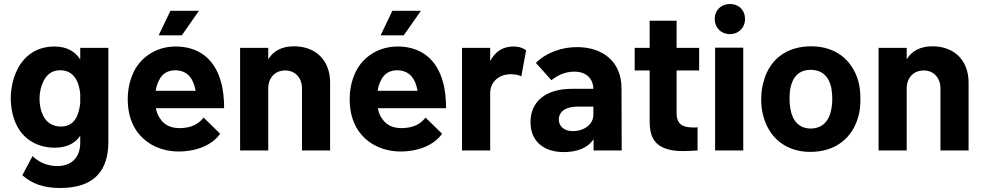

<svg xmlns="http://www.w3.org/2000/svg" viewBox="-20 -754 4930 962"><path d="M382 -514V-456C357 -495 317 -521 252 -521C166 -521 97 -476 61 -393C43 -353 34 -305 34 -261C34 -220 42 -175 59 -136C99 -46 180 -14 255 -14C320 -14 359 -40 382 -74V-40C382 38 336 78 266 78C217 78 173 58 143 28L92 124C138 165 196 188 281 188C455 188 523 98 523 -44V-514ZM369 -180C354 -139 325 -120 285 -120C242 -120 211 -142 195 -177C184 -200 178 -229 178 -259C178 -290 185 -322 198 -348C216 -383 242 -402 282 -402C323 -402 351 -382 368 -343C375 -326 380 -306 382 -283V-238C380 -218 376 -198 369 -180Z M977 -700H834L775 -577H891ZM881 -112C837 -112 805 -127 785 -156C773 -171 765 -190 761 -212H1103C1103 -259 1098 -308 1087 -344C1057 -455 979 -521 860 -521C768 -521 692 -473 653 -400C631 -356 620 -309 620 -255C620 -184 641 -122 680 -78C724 -27 793 5 875 5C965 5 1043 -27 1083 -84L1000 -165C972 -128 933 -113 881 -112ZM859 -402C900 -401 929 -383 946 -346C952 -333 957 -317 960 -299H760C763 -319 769 -337 777 -352C792 -384 820 -402 859 -402Z M1453 -522C1395 -522 1351 -501 1324 -457V-514H1183V0H1324V-311C1324 -365 1359 -401 1409 -401C1459 -401 1493 -364 1493 -311V0H1634V-340C1634 -454 1560 -522 1453 -522Z M2089 -700H1946L1887 -577H2003ZM1993 -112C1949 -112 1917 -127 1897 -156C1885 -171 1877 -190 1873 -212H2215C2215 -259 2210 -308 2199 -344C2169 -455 2091 -521 1972 -521C1880 -521 1804 -473 1765 -400C1743 -356 1732 -309 1732 -255C1732 -184 1753 -122 1792 -78C1836 -27 1905 5 1987 5C2077 5 2155 -27 2195 -84L2112 -165C2084 -128 2045 -113 1993 -112ZM1971 -402C2012 -401 2041 -383 2058 -346C2064 -333 2069 -317 2072 -299H1872C1875 -319 1881 -337 1889 -352C1904 -384 1932 -402 1971 -402Z M2552 -521C2496 -521 2459 -492 2436 -448V-514H2295V0H2436V-287C2436 -341 2476 -376 2522 -381C2528 -382 2534 -382 2540 -382C2563 -382 2584 -377 2592 -371L2616 -502C2604 -511 2585 -521 2552 -521Z M3095 0 3094 -311C3094 -451 2994 -518 2871 -518C2800 -518 2721 -494 2665 -439L2743 -352C2779 -382 2819 -395 2858 -395C2929 -395 2953 -347 2953 -309H2846C2711 -309 2638 -243 2638 -142C2638 -39 2713 8 2804 8C2875 8 2925 -14 2954 -56V0ZM2953 -179C2953 -130 2906 -97 2850 -97C2809 -97 2780 -119 2780 -155C2780 -197 2817 -220 2876 -220H2953Z M3483 -401V-514H3370V-650H3235V-514H3160V-401H3235V-150C3235 -81 3247 3 3401 3C3417 3 3440 2 3475 0V-116C3469 -116 3462 -115 3456 -115C3450 -115 3445 -116 3439 -116C3379 -119 3370 -154 3370 -188V-401Z M3637 -583C3681 -583 3713 -615 3713 -659C3713 -703 3682 -734 3637 -734C3593 -734 3561 -703 3561 -659C3561 -615 3593 -583 3637 -583ZM3563 0H3704V-515H3563Z M4040 7C4167 7 4253 -63 4282 -175C4289 -201 4291 -230 4291 -259C4291 -293 4287 -326 4280 -349C4249 -455 4166 -522 4044 -522C3923 -522 3838 -458 3808 -352C3799 -324 3794 -292 3794 -258C3794 -232 3796 -205 3802 -183C3828 -68 3914 7 4040 7ZM4043 -110C3984 -110 3950 -148 3940 -210C3937 -225 3936 -241 3936 -259C3936 -278 3937 -297 3940 -311C3951 -369 3984 -404 4041 -404C4099 -404 4132 -372 4145 -315C4147 -302 4150 -280 4150 -259C4150 -243 4149 -226 4146 -211C4136 -150 4103 -111 4043 -110Z M4652 -522C4594 -522 4550 -501 4523 -457V-514H4382V0H4523V-311C4523 -365 4558 -401 4608 -401C4658 -401 4692 -364 4692 -311V0H4833V-340C4833 -454 4759 -522 4652 -522Z"/></svg>

Font: Arthouse Owned
Style: Bold
Weight: 700
Designer: Jeremy Tribby
Foundry: Tribby Type
Version: Version 1.000;PS 001.000;hotconv 1.0.88;makeotf.lib2.5.64775